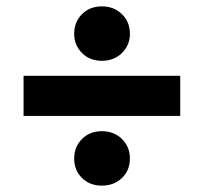

<svg xmlns="http://www.w3.org/2000/svg" viewBox="-20 -585 640 603"><path d="M300 -394Q262 -394 237.5 -418.5Q213 -443 213 -479Q213 -516 237.5 -540.5Q262 -565 300 -565Q338 -565 363 -540.5Q388 -516 388 -479Q388 -443 363 -418.5Q338 -394 300 -394ZM54 -221V-347H546V-221ZM300 -2Q262 -2 237.5 -26Q213 -50 213 -87Q213 -124 237.5 -148.5Q262 -173 300 -173Q338 -173 363 -148.5Q388 -124 388 -87Q388 -50 363 -26Q338 -2 300 -2Z"/></svg>

Font: Geist Mono ExtraBold
Style: Regular
Weight: 800
Monospace: yes
Designer: Basement.studio, Andrés Briganti, Mateo Zaragoza
Foundry: Basement.studio, Vercel, Andrés Briganti, Guido Ferreyra, Mateo Zaragoza
Version: Version 1.500; ttfautohint (v1.8.4.7-5d5b)